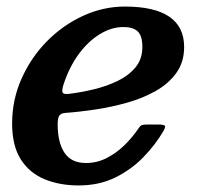

<svg xmlns="http://www.w3.org/2000/svg" viewBox="-20 -553 609 586"><path d="M17 -176Q17 -108 43.5 -66.5Q70 -25 116 -6Q162 13 220 13Q282.5 13 331.8 -11.2Q381 -35.5 417.8 -73.5Q454.5 -111.5 478.5 -152.5Q486 -165.5 483 -169.2Q480 -173 463 -173H430Q417 -173 412.2 -170.8Q407.5 -168.5 403 -161.5Q384.5 -134 360 -110Q335.5 -86 305.8 -70.8Q276 -55.5 242.5 -55.5Q197.5 -55.5 176.8 -86.8Q156 -118 156 -173.5Q156 -193 161 -200.2Q166 -207.5 180.5 -208.5Q222.5 -211.5 271 -218.8Q319.5 -226 367.5 -239.5Q415.5 -253 455 -275.2Q494.5 -297.5 518.2 -330.5Q542 -363.5 542 -409.5Q542 -471 496.8 -502Q451.5 -533 361 -533Q295.5 -533 233.8 -504.8Q172 -476.5 123.2 -427Q74.5 -377.5 45.8 -313Q17 -248.5 17 -176ZM190 -266.5Q173 -264.5 170.8 -271.5Q168.5 -278.5 174 -295.5Q191.5 -348.5 220.2 -387.8Q249 -427 284.8 -448.8Q320.5 -470.5 356.5 -470.5Q386 -470.5 400.2 -457.2Q414.5 -444 414.5 -409.5Q414.5 -373 393.8 -347.8Q373 -322.5 339.5 -306.2Q306 -290 266.8 -280.5Q227.5 -271 190 -266.5Z"/></svg>

Font: Besley SemiBold
Style: Italic
Weight: 600
Italic angle: -13°
Designer: Owen Earl
Foundry: indestructible type*
Version: Version 2.001